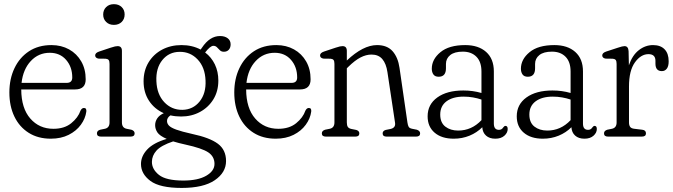

<svg xmlns="http://www.w3.org/2000/svg" viewBox="-20 -656 3234 922"><path d="M391.5 -275Q391.5 -226.5 340.5 -226.5H82Q82.5 -136 125.5 -86.8Q168.5 -37.5 236.5 -37.5Q289 -37.5 322 -64.2Q355 -91 366.5 -124.5Q373 -137.5 383 -137.5Q396.5 -137.5 394.5 -120Q390 -86.5 368.2 -56.8Q346.5 -27 309.8 -8.5Q273 10 224 10Q162.5 10 117.8 -18.2Q73 -46.5 49 -96.5Q25 -146.5 25 -212Q25 -277 49.5 -328.5Q74 -380 119.2 -409.8Q164.5 -439.5 227 -439.5Q274.5 -439.5 311.8 -418.8Q349 -398 370.2 -361Q391.5 -324 391.5 -275ZM219 -402.5Q165 -402.5 128 -363Q91 -323.5 83.5 -258H300Q327 -258 327 -284Q327 -334.5 297.5 -368.5Q268 -402.5 219 -402.5Z M527 -536.5Q504 -536.5 489.8 -550.5Q475.5 -564.5 475.5 -586Q475.5 -608 489.8 -622Q504 -636 527 -636Q550 -636 564.2 -622.2Q578.5 -608.5 578.5 -586.5Q578.5 -564.5 564.2 -550.5Q550 -536.5 527 -536.5ZM565.5 -411.5V-68Q565.5 -42 588.5 -37.5L611 -33Q626.5 -28 626.5 -15.5Q626.5 0 607 0H465Q445.5 0 445.5 -15.5Q445.5 -28.5 461 -33L483 -37.5Q506 -42 506 -68V-349Q506 -362 502 -367.5Q498 -373 488 -374L453 -374.5Q437 -377.5 437 -390Q437 -402 456 -408.5L511.5 -427Q525 -431.5 532.2 -433Q539.5 -434.5 545 -434.5Q565.5 -434.5 565.5 -411.5Z M902 -13Q987 5 1026.2 34.2Q1065.5 63.5 1065.5 117.5Q1065.5 172.5 1011.2 209.5Q957 246.5 852.5 246.5Q747.5 246.5 702.2 212.8Q657 179 657 131.5Q657 94 686.8 62Q716.5 30 780.5 11Q746.5 -4 735.8 -20.2Q725 -36.5 725 -55Q725 -72.5 735.2 -87.8Q745.5 -103 766.5 -112.5Q721.5 -132.5 695.5 -172.2Q669.5 -212 669.5 -265.5Q669.5 -317 693.2 -356.2Q717 -395.5 758.2 -417.5Q799.5 -439.5 851.5 -439.5Q903 -439.5 943.5 -418L949.5 -426.5Q987 -483 1036.5 -483Q1059.5 -483 1073.5 -472.2Q1087.5 -461.5 1087.5 -443Q1087.5 -427 1078.8 -417.2Q1070 -407.5 1055 -407.5Q1043 -407.5 1035.8 -414.8Q1028.5 -422 1021.8 -429Q1015 -436 1004.5 -436Q990 -436 965 -404Q995 -381.5 1011.8 -346.8Q1028.5 -312 1028.5 -269Q1028.5 -218 1004.8 -179.2Q981 -140.5 940.5 -118.5Q900 -96.5 849.5 -96.5Q822.5 -96.5 798.5 -102Q782 -91 782 -75Q782 -63 791.2 -53Q800.5 -43 826.5 -33.5Q852.5 -24 902 -13ZM842 -407Q791 -406.5 759.5 -367.5Q728 -328.5 731 -266Q733.5 -203 768.8 -165.5Q804 -128 856 -128.5Q907 -129.5 938.5 -168.5Q970 -207.5 967 -270Q964.5 -333 929 -370.5Q893.5 -408 842 -407ZM709.5 121.5Q709.5 157 743.5 184Q777.5 211 860.5 211Q930.5 211 970.2 188Q1010 165 1010 131Q1010 95.5 979.8 75.5Q949.5 55.5 871.5 38.5Q837 31 811.5 23Q753.5 42.5 731.5 67Q709.5 91.5 709.5 121.5Z M1471.5 -275Q1471.5 -226.5 1420.5 -226.5H1162Q1162.5 -136 1205.5 -86.8Q1248.5 -37.5 1316.5 -37.5Q1369 -37.5 1402 -64.2Q1435 -91 1446.5 -124.5Q1453 -137.5 1463 -137.5Q1476.5 -137.5 1474.5 -120Q1470 -86.5 1448.2 -56.8Q1426.5 -27 1389.8 -8.5Q1353 10 1304 10Q1242.5 10 1197.8 -18.2Q1153 -46.5 1129 -96.5Q1105 -146.5 1105 -212Q1105 -277 1129.5 -328.5Q1154 -380 1199.2 -409.8Q1244.5 -439.5 1307 -439.5Q1354.5 -439.5 1391.8 -418.8Q1429 -398 1450.2 -361Q1471.5 -324 1471.5 -275ZM1299 -402.5Q1245 -402.5 1208 -363Q1171 -323.5 1163.5 -258H1380Q1407 -258 1407 -284Q1407 -334.5 1377.5 -368.5Q1348 -402.5 1299 -402.5Z M1645.5 -411.5V-365.5Q1724 -439.5 1790.5 -439.5Q1839.5 -439.5 1865.5 -409.8Q1891.5 -380 1898.5 -330L1936.5 -68Q1938.5 -54 1942.5 -47Q1946.5 -40 1959.5 -37.5L1982 -33Q1997.5 -27.5 1997.5 -15.5Q1997.5 0 1978 0H1836Q1817.5 0 1817.5 -15.5Q1817.5 -27.5 1832 -32L1854.5 -36.5Q1881 -42 1877 -67L1840.5 -309.5Q1834.5 -350.5 1816 -372.2Q1797.5 -394 1764 -394Q1738 -394 1711 -380Q1684 -366 1652 -334.5L1645.5 -328V-68Q1645.5 -53.5 1650.5 -46.2Q1655.5 -39 1668.5 -36.5L1691 -32Q1705.5 -27.5 1705.5 -15.5Q1705.5 0 1686.5 0H1545Q1525.5 0 1525.5 -15.5Q1525.5 -28 1541 -33L1563 -37.5Q1586 -42 1586 -68V-349Q1586 -362 1582 -367.5Q1578 -373 1568 -374L1533 -374.5Q1517 -377.5 1517 -390Q1517 -402 1536 -408.5L1591.5 -427Q1605 -431.5 1612.2 -433Q1619.5 -434.5 1625 -434.5Q1645.5 -434.5 1645.5 -411.5Z M2033.5 -97.5Q2033.5 -154.5 2080 -188Q2126.5 -221.5 2205 -221.5Q2251 -221.5 2292 -209.5V-312.5Q2292 -359 2267.8 -383.5Q2243.5 -408 2202.5 -408Q2162.5 -408 2142 -391.5Q2121.5 -375 2121.5 -349V-328Q2121.5 -287.5 2086.5 -287.5Q2069 -287.5 2061.2 -298.5Q2053.5 -309.5 2053.5 -326Q2053.5 -371 2094.8 -405.2Q2136 -439.5 2214 -439.5Q2277.5 -439.5 2314.5 -406.5Q2351.5 -373.5 2351.5 -313V-62.5Q2351.5 -32.5 2376 -32.5Q2389.5 -32.5 2396.5 -44Q2402 -51.5 2407 -51.5Q2418 -51.5 2418 -36.5Q2418 -18.5 2402 -4.2Q2386 10 2358.5 10Q2330.5 10 2314 -4.8Q2297.5 -19.5 2296 -45Q2270 -19 2234.8 -4.5Q2199.5 10 2159 10Q2101 10 2067.2 -18.8Q2033.5 -47.5 2033.5 -97.5ZM2094 -106Q2094 -67 2118.5 -48Q2143 -29 2180 -29Q2245 -29 2292 -79V-178Q2272.5 -184.5 2251.2 -188.2Q2230 -192 2206.5 -192Q2154.5 -192 2124.2 -169.5Q2094 -147 2094 -106Z M2461.5 -97.5Q2461.5 -154.5 2508 -188Q2554.5 -221.5 2633 -221.5Q2679 -221.5 2720 -209.5V-312.5Q2720 -359 2695.8 -383.5Q2671.5 -408 2630.5 -408Q2590.5 -408 2570 -391.5Q2549.5 -375 2549.5 -349V-328Q2549.5 -287.5 2514.5 -287.5Q2497 -287.5 2489.2 -298.5Q2481.5 -309.5 2481.5 -326Q2481.5 -371 2522.8 -405.2Q2564 -439.5 2642 -439.5Q2705.5 -439.5 2742.5 -406.5Q2779.5 -373.5 2779.5 -313V-62.5Q2779.5 -32.5 2804 -32.5Q2817.5 -32.5 2824.5 -44Q2830 -51.5 2835 -51.5Q2846 -51.5 2846 -36.5Q2846 -18.5 2830 -4.2Q2814 10 2786.5 10Q2758.5 10 2742 -4.8Q2725.5 -19.5 2724 -45Q2698 -19 2662.8 -4.5Q2627.5 10 2587 10Q2529 10 2495.2 -18.8Q2461.5 -47.5 2461.5 -97.5ZM2522 -106Q2522 -67 2546.5 -48Q2571 -29 2608 -29Q2673 -29 2720 -79V-178Q2700.5 -184.5 2679.2 -188.2Q2658 -192 2634.5 -192Q2582.5 -192 2552.2 -169.5Q2522 -147 2522 -106Z M2998.5 -410.5 3000 -342.5Q3016.5 -391 3047.8 -415.2Q3079 -439.5 3116 -439.5Q3152 -439.5 3171.5 -419.2Q3191 -399 3191 -361.5Q3191 -338 3182 -326.2Q3173 -314.5 3158.5 -314.5Q3127.5 -314.5 3127.5 -350.5V-364Q3127.5 -396 3094 -396Q3057.5 -396 3029 -356.5Q3000.5 -317 3000.5 -240.5V-68Q3000.5 -54.5 3006 -46.8Q3011.5 -39 3026.5 -37.5L3064 -33Q3082 -31 3082 -15.5Q3082 0 3062 0H2900Q2880.5 0 2880.5 -15.5Q2880.5 -28 2896 -33L2918 -37.5Q2941 -42 2941 -68V-349Q2941 -362 2937 -367.5Q2933 -373 2923 -374L2888 -374.5Q2872 -377.5 2872 -390Q2872 -402 2891 -408.5L2947.5 -427Q2969.5 -434.5 2979 -434.5Q2997 -434.5 2998.5 -410.5Z"/></svg>

Font: Fraunces 144pt SuperSoft Light
Style: Regular
Weight: 300
Version: Version 1.000;[0bf87f6ff]